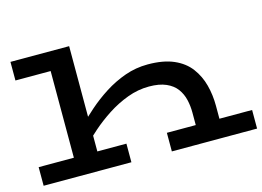

<svg xmlns="http://www.w3.org/2000/svg" viewBox="-93 -856 1403 1027"><g transform="rotate(-15 609.0 -343.0)"><path d="M902 0V-173Q902 -209 894 -243.5Q886 -278 865.5 -306Q845 -334 807.5 -350.5Q770 -367 713 -367Q652 -367 593 -345Q534 -323 481 -288.5Q428 -254 385 -216Q342 -178 311 -146V-250Q349 -289 395.5 -330Q442 -371 496 -405.5Q550 -440 610.5 -461.5Q671 -483 737 -483Q823 -483 880.5 -458Q938 -433 971 -389Q1004 -345 1018.5 -290Q1033 -235 1033 -175V0ZM32 0V-103H518V0ZM742 0V-103H1214V0ZM357 -686V0H227V-583H32V-686Z"/></g></svg>

Font: BioRhyme Expanded SemiBold
Style: Regular
Weight: 600
Width: 7
Designer: Aoife Mooney
Foundry: Aoife Mooney Type
Version: Version 1.600;gftools[0.9.33]